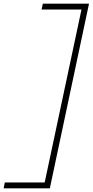

<svg xmlns="http://www.w3.org/2000/svg" viewBox="-60 -838 504 1044"><path d="M424 -818 211 186H-40L-34 154H183L383 -786H166L173 -818Z"/></svg>

Font: Be Vietnam Pro Thin
Style: Italic
Weight: 100
Italic angle: -12°
Designer: Lam Bao, Tony Le, Vietanh Nguyen
Foundry: Yellow Type Foundry
Version: Version 1.002; ttfautohint (v1.8.3)